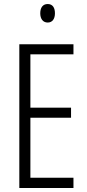

<svg xmlns="http://www.w3.org/2000/svg" viewBox="-20 -934 432 954"><path d="M217 -914C192 -914 180 -895 180 -868C180 -841 193 -822 217 -822C240 -822 253 -840 253 -868C253 -895 242 -914 217 -914ZM345 0V-51H131V-349H333V-399H131V-664H345V-714H76V0Z"/></svg>

Font: Noto Sans Thai Looped ExtraCondensed Light
Style: Regular
Weight: 300
Width: 2
Designer: Sasikarn Vongin, Ben Mitchell
Foundry: The Fontpad Ltd
Version: Version 1.001